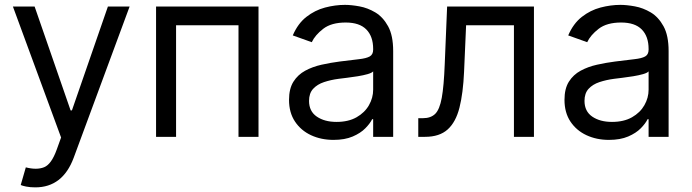

<svg xmlns="http://www.w3.org/2000/svg" viewBox="-20 -573 2897 804"><path d="M127.8 211.6Q106.5 211.6 89.8 208.3Q73.2 204.9 66.8 201.7L88.1 127.8Q133.9 139.6 164.6 127.3Q195.3 115.1 217.3 54L235.8 2.8L34.1 -545.5H125L275.6 -110.8H281.2L431.8 -545.5H522.7L288.4 88.1Q242.2 211.6 127.8 211.6Z M633.5 0V-545.5H1062.5V0H978.7V-467.3H717.3V0Z M1376.4 12.8Q1324.6 12.8 1282.3 -6.9Q1240.1 -26.6 1215.2 -64.1Q1190.3 -101.6 1190.3 -154.8Q1190.3 -201.7 1208.8 -231Q1227.3 -260.3 1258.2 -277Q1289.1 -293.7 1326.5 -302Q1364 -310.4 1402 -315.3Q1451.7 -321.7 1482.8 -325.1Q1513.8 -328.5 1528.2 -336.6Q1542.6 -344.8 1542.6 -365.1V-367.9Q1542.6 -420.5 1514 -449.6Q1485.4 -478.7 1427.6 -478.7Q1367.5 -478.7 1333.5 -452.4Q1299.4 -426.1 1285.5 -396.3L1206 -424.7Q1227.3 -474.4 1263 -502.3Q1298.7 -530.2 1341.1 -541.4Q1383.5 -552.6 1424.7 -552.6Q1451 -552.6 1485.3 -546.3Q1519.5 -540.1 1551.7 -521Q1583.8 -501.8 1605.1 -463.1Q1626.4 -424.4 1626.4 -359.4V0H1542.6V-73.9H1538.4Q1529.8 -56.1 1509.9 -35.9Q1490.1 -15.6 1457 -1.4Q1424 12.8 1376.4 12.8ZM1389.2 -62.5Q1438.9 -62.5 1473.2 -82Q1507.5 -101.6 1525 -132.5Q1542.6 -163.4 1542.6 -197.4V-274.1Q1537.3 -267.8 1519.4 -262.6Q1501.4 -257.5 1478.2 -253.7Q1454.9 -250 1433.1 -247.3Q1411.2 -244.7 1397.7 -242.9Q1365.1 -238.6 1336.8 -229.2Q1308.6 -219.8 1291.4 -201.2Q1274.1 -182.5 1274.1 -150.6Q1274.1 -106.9 1306.6 -84.7Q1339.1 -62.5 1389.2 -62.5Z M1731.5 0V-78.1H1751.4Q1784.1 -78.1 1802.6 -96.4Q1821 -114.7 1829.9 -163.5Q1838.8 -212.4 1842.3 -304L1852.3 -545.5H2215.9V0H2132.1V-467.3H1931.8L1923.3 -272.7Q1919.4 -183.2 1904.1 -122.5Q1888.8 -61.8 1854.6 -30.9Q1820.3 0 1759.9 0Z M2529.8 12.8Q2478 12.8 2435.7 -6.9Q2393.5 -26.6 2368.6 -64.1Q2343.8 -101.6 2343.8 -154.8Q2343.8 -201.7 2362.2 -231Q2380.7 -260.3 2411.6 -277Q2442.5 -293.7 2479.9 -302Q2517.4 -310.4 2555.4 -315.3Q2605.1 -321.7 2636.2 -325.1Q2667.3 -328.5 2681.6 -336.6Q2696 -344.8 2696 -365.1V-367.9Q2696 -420.5 2667.4 -449.6Q2638.8 -478.7 2581 -478.7Q2521 -478.7 2486.9 -452.4Q2452.8 -426.1 2438.9 -396.3L2359.4 -424.7Q2380.7 -474.4 2416.4 -502.3Q2452.1 -530.2 2494.5 -541.4Q2536.9 -552.6 2578.1 -552.6Q2604.4 -552.6 2638.7 -546.3Q2672.9 -540.1 2705.1 -521Q2737.2 -501.8 2758.5 -463.1Q2779.8 -424.4 2779.8 -359.4V0H2696V-73.9H2691.8Q2683.2 -56.1 2663.4 -35.9Q2643.5 -15.6 2610.4 -1.4Q2577.4 12.8 2529.8 12.8ZM2542.6 -62.5Q2592.3 -62.5 2626.6 -82Q2660.9 -101.6 2678.4 -132.5Q2696 -163.4 2696 -197.4V-274.1Q2690.7 -267.8 2672.8 -262.6Q2654.8 -257.5 2631.6 -253.7Q2608.3 -250 2586.5 -247.3Q2564.6 -244.7 2551.1 -242.9Q2518.5 -238.6 2490.2 -229.2Q2462 -219.8 2444.8 -201.2Q2427.6 -182.5 2427.6 -150.6Q2427.6 -106.9 2460 -84.7Q2492.5 -62.5 2542.6 -62.5Z"/></svg>

Font: Inter UI
Style: Regular
Weight: 400
Designer: Rasmus Andersson
Foundry: rsms
Version: 3.2;8d6f07862